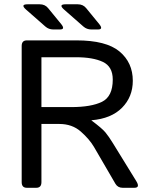

<svg xmlns="http://www.w3.org/2000/svg" viewBox="-20 -892 721 912"><path d="M104 -846.2Q75.2 -871.6 110.8 -871.6H168.9Q193.8 -871.6 208.5 -853.5L270.5 -777.8Q291.5 -752 264.6 -752H232.9Q211.4 -752 195.3 -766.1ZM284.7 -846.2Q255.9 -871.6 291.5 -871.6H349.6Q374.5 -871.6 389.2 -853.5L451.2 -777.8Q472.2 -752 445.3 -752H413.6Q392.1 -752 376 -766.1ZM107.4 0Q83 0 83 -26.9V-673.3Q83 -700.2 107.4 -700.2H343.3Q484.4 -700.2 547.6 -647.5Q610.8 -594.7 610.8 -508.3Q610.8 -432.1 559.8 -380.4Q508.8 -328.6 414.6 -320.8V-319.8Q464.4 -282.7 480.5 -263.4Q496.6 -244.1 516.6 -211.4L627 -32.2Q647 0 618.2 0H562.5Q539.6 0 528.3 -19L426.8 -193.4Q404.8 -231 363.8 -267.1Q322.8 -303.2 261.7 -303.2H176.8V-26.9Q176.8 0 152.3 0ZM176.8 -383.3H317.9Q413.1 -383.3 464.4 -408.4Q515.6 -433.6 515.6 -514.2Q515.6 -575.7 468.8 -597.9Q421.9 -620.1 341.3 -620.1H176.8Z"/></svg>

Font: Istok
Style: Regular
Weight: 500
Designer: Andrey V. Panov
Foundry: Andrey V. Panov
Version: Version 1.0.3